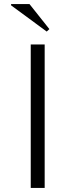

<svg xmlns="http://www.w3.org/2000/svg" viewBox="-20 -917 368 937"><path d="M130 0V-700H198V0ZM221 -775 208 -763 34 -891V-897H124Z"/></svg>

Font: Aboreto
Style: Regular
Weight: 400
Designer: Dominik Jáger
Foundry: Dominik Jáger
Version: Version 1.001; ttfautohint (v1.8.4.7-5d5b)